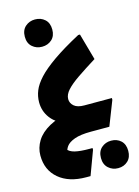

<svg xmlns="http://www.w3.org/2000/svg" viewBox="-143 -813 834 1148"><g transform="rotate(-15 273.5 -239.5)"><path d="M12 60Q12 12 38 -30Q64 -72 118 -102Q172 -132 253 -145L201 -96Q150 -110 118.5 -152.5Q87 -195 87 -250Q87 -286 101 -321Q115 -356 150.5 -394.5Q186 -433 251 -478.5Q316 -524 417 -578H428L474 -414Q405 -371 357.5 -338.5Q310 -306 285 -278.5Q260 -251 260 -223Q260 -198 280.5 -180Q301 -162 344 -162H514V-151L455 0H341Q276 0 239 13.5Q202 27 187.5 47.5Q173 68 173 89L171 62Q184 81 216.5 89Q249 97 307 97H325V108L270 256H244Q137 256 74.5 203Q12 150 12 60ZM191 -566Q156 -566 131 -588Q106 -610 106 -650Q106 -691 131 -713Q156 -735 191 -735Q227 -735 251.5 -713Q276 -691 276 -650Q276 -610 251.5 -588Q227 -566 191 -566ZM358 168Q358 127 383 105Q408 83 443 83Q479 83 503 105Q527 127 527 168Q527 208 503 230.5Q479 253 443 253Q408 253 383 230.5Q358 208 358 168Z"/></g></svg>

Font: Kufam ExtraBold
Style: Italic
Weight: 800
Italic angle: -11°
Designer: Artur Schmal
Foundry: Original Type
Version: Version 1.301; ttfautohint (v1.8.3)